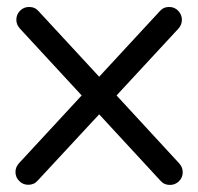

<svg xmlns="http://www.w3.org/2000/svg" viewBox="-20 -520 569 551"><path d="M465.3 -500Q481 -500 491.5 -489Q502 -478 502 -462.9Q502 -448.7 491.7 -437.5L314.5 -246.1L494.1 -51.3Q504.4 -40 504.4 -25.9Q504.4 -10.7 493.7 0Q482.9 10.7 467.8 10.7Q450.7 10.7 440.4 -1.5L264.6 -191.9L88.4 -2Q78.1 10.3 61 10.3Q45.9 10.3 35.2 -0.5Q24.4 -11.2 24.4 -26.4Q24.4 -40.5 34.7 -51.8L214.4 -246.1L37.1 -438Q26.9 -449.2 26.9 -463.4Q26.9 -478.5 37.6 -489.3Q48.3 -500 63.5 -500Q80.6 -500 90.8 -487.8L264.6 -299.8L438 -487.3Q448.7 -500 465.3 -500Z"/></svg>

Font: Manjari
Style: Regular
Weight: 400
Designer: Santhosh Thottingal <santhosh.thottingal@gmail.com>
Foundry: SMC
Version: Version 2.000